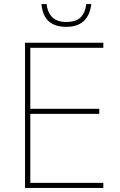

<svg xmlns="http://www.w3.org/2000/svg" viewBox="-20 -924 590 944"><path d="M488 0H103V-714H488V-689H129V-389H468V-364H129V-25H488ZM429 -904H404Q400 -864 377.5 -840Q355 -816 306 -816Q260 -816 236.5 -840Q213 -864 209 -904H184Q193 -792 306 -792Q415 -792 429 -904Z"/></svg>

Font: Noto Sans UI Thin
Style: Regular
Weight: 250
Designer: Monotype Design Team
Foundry: Monotype Imaging Inc.
Version: Version 1.901